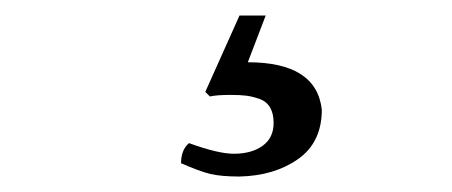

<svg xmlns="http://www.w3.org/2000/svg" viewBox="-20 -22 581 247"><path d="M250 102.1 244.1 96.2 288.1 -2H321.8L298.8 58.1Q387.2 58.1 394 119.1Q394 161.1 363.5 182.6Q333 204.1 288.1 205.1Q264.2 205.1 250.2 201.7Q236.3 198.2 212.9 188Q212.9 170.9 223.1 162.1Q260.7 175.8 280.8 175.8Q303.7 175.8 317.9 165.5Q332 155.3 332 136.2Q332 124 327.4 116.2Q322.8 108.4 313.7 105.2Q304.7 102.1 296.9 101.1Q289.1 100.1 276.9 100.1Q258.8 100.1 250 102.1Z"/></svg>

Font: Common Serif Medium
Style: Regular
Weight: 500
Designer: Philipp H. Poll, Khaled Hosny
Foundry: Stefan Peev, Context Ltd.
Version: Version 1.026